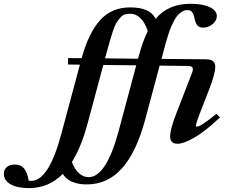

<svg xmlns="http://www.w3.org/2000/svg" viewBox="-289 -745 1203 1010"><path d="M166.5 225.1Q121.1 225.1 88.4 210.4Q55.7 195.8 41.5 169.4Q-32.2 244.6 -136.2 244.6Q-196.3 244.6 -232.4 224.9Q-268.6 205.1 -268.6 169.9Q-268.6 147.5 -253.4 134Q-238.3 120.6 -211.9 120.6Q-180.7 120.6 -163.1 140.4Q-145.5 160.2 -138.2 205.1Q-132.3 206.5 -125.5 206.5Q-32.7 206.5 33.2 -39.1L131.3 -404.8L68.8 -405.8L69.3 -439.5L140.6 -439Q177.2 -572.3 237.8 -639.2Q298.3 -706.1 396 -706.1Q500.5 -706.1 529.8 -646Q595.2 -725.1 713.9 -725.1Q776.4 -725.1 814 -707.5Q851.6 -689.9 851.6 -660.2Q851.6 -636.7 829.3 -618.2Q807.1 -599.6 779.3 -599.6Q757.8 -599.6 748 -613Q738.3 -626.5 733.9 -649.4Q730 -669.9 721.9 -680.9Q713.9 -691.9 696.3 -691.9Q682.6 -691.9 669.7 -684.3Q656.7 -676.8 647 -666.3Q637.2 -655.8 627.2 -637Q617.2 -618.2 610.6 -602.8Q604 -587.4 596.2 -562.7Q588.4 -538.1 584.2 -523.4Q580.1 -508.8 573.7 -484.4L560.5 -435.1L793.9 -433.1Q820.8 -432.6 832 -423.1Q843.3 -413.6 843.3 -394Q843.3 -357.4 813 -279.3L761.2 -146Q741.7 -95.7 741.7 -82.5Q741.7 -78.6 745.1 -78.6Q767.6 -78.6 849.6 -146.5L868.2 -127.4Q792 -55.2 734.9 -22Q677.7 11.2 644 11.2Q606 11.2 606 -27.8Q606 -64 636.7 -143.6L721.7 -363.3Q728.5 -381.8 723.4 -389.6Q718.3 -397.5 700.7 -397.9L550.8 -399.9L475.6 -119.1Q429.2 54.2 353.5 139.6Q277.8 225.1 166.5 225.1ZM271 -465.3 263.7 -438 437 -436 440.9 -450.2Q461.9 -527.8 488.3 -581.5Q458 -672.9 394 -672.9Q377.9 -672.9 365.2 -668Q352.5 -663.1 341.3 -649.7Q330.1 -636.2 322.3 -622.8Q314.5 -609.4 304.9 -581.1Q295.4 -552.7 289.1 -530.3Q282.7 -507.8 271 -465.3ZM172.9 -99.6Q139.2 27.3 89.4 106.9Q102.1 144 125.7 165.5Q149.4 187 177.2 187Q270 187 335.9 -58.6L427.7 -401.4L254.4 -403.3Z"/></svg>

Font: Elstob ExtraBold
Style: Italic
Weight: 800
Italic angle: -20°
Designer: Peter S. Baker
Version: Version 1.015